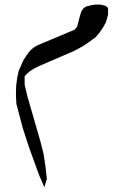

<svg xmlns="http://www.w3.org/2000/svg" viewBox="-20 -379 528 818"><path d="M319.3 -306.6 326.2 -329.1 334 -341.8 344.7 -350.6 367.2 -356.4 384.8 -359.4H408.2L428.7 -354.5L440.4 -345.7V-317.4L435.5 -297.9L429.7 -281.2L418.9 -261.7L404.3 -240.2L386.7 -219.7L373 -210L355.5 -197.3L334 -182.6L293.9 -161.1L146.5 -97.7L123 -85.9L105.5 -74.2L94.7 -64.5L85 -54.7V-17.6L89.8 2L96.7 31.2L151.4 220.7L157.2 243.2L166 278.3L173.8 331.1L179.7 382.8L168.9 418.9L145.5 364.3L103.5 248L77.1 167L49.8 63.5L47.9 24.4L48.8 -13.7L53.7 -49.8L59.6 -77.1L70.3 -101.6L80.1 -123L92.8 -142.6L106.4 -161.1L121.1 -174.8L138.7 -185.5L298.8 -252.9L308.6 -265.6Z"/></svg>

Font: LaylaRuqaa
Style: Regular
Weight: 400
Version: Version 2.0